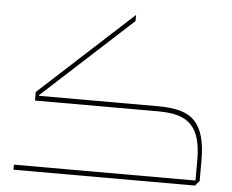

<svg xmlns="http://www.w3.org/2000/svg" viewBox="-52 -809 1051 871"><g transform="rotate(5 473.0 -374.0)"><path d="M40 -23H867V-116Q867 -173 856 -212Q845 -251 821.5 -275.5Q798 -300 761 -310.5Q724 -321 671 -321H110V-360L533 -748V-720L126 -347V-344H671Q729 -344 770 -332.5Q811 -321 836.5 -294Q862 -267 874 -223.5Q886 -180 886 -117V-23L867 0H40Z"/></g></svg>

Font: IBM Plex Sans Arabic Thin
Style: Regular
Weight: 100
Designer: Mike Abbink, Paul van der Laan, Pieter van Rosmalen, Wael Morcos, Khajak Apelian
Foundry: Bold Monday
Version: Version 1.101